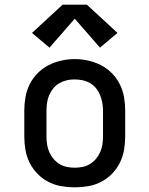

<svg xmlns="http://www.w3.org/2000/svg" viewBox="-20 -794 640 822"><path d="M300 8Q271 8 242 3Q213 -2 187 -15.5Q161 -29 140.5 -50Q120 -71 107 -97Q94 -123 89 -152Q84 -181 84 -210V-320Q84 -349 89 -378Q94 -407 107 -433Q120 -459 140.5 -480Q161 -501 187 -514.5Q213 -528 242 -534.5Q271 -541 300 -541Q329 -541 358 -534.5Q387 -528 413 -514.5Q439 -501 459.5 -480Q480 -459 493 -433Q506 -407 511 -378Q516 -349 516 -320V-210Q516 -181 511 -152Q506 -123 493 -97Q480 -71 459.5 -50Q439 -29 413 -15.5Q387 -2 358 3Q329 8 300 8ZM300 -76Q317 -76 334 -79.5Q351 -83 365.5 -92Q380 -101 391 -114Q402 -127 409 -143Q416 -159 418.5 -176Q421 -193 421 -210V-320Q421 -337 418 -354Q415 -371 408.5 -387Q402 -403 391 -416.5Q380 -430 365 -438.5Q350 -447 333 -450.5Q316 -454 298 -454Q281 -454 264.5 -450Q248 -446 233.5 -437.5Q219 -429 208 -415.5Q197 -402 190.5 -386.5Q184 -371 181.5 -354Q179 -337 179 -320V-210Q179 -193 181.5 -176Q184 -159 191 -143Q198 -127 209 -114Q220 -101 234.5 -92Q249 -83 266 -79.5Q283 -76 300 -76ZM192 -590 117 -653 248 -774H352L483 -653L408 -590L300 -714Z"/></svg>

Font: Iosevka Curly Slab MdEx
Style: Regular
Weight: 500
Width: 7
Monospace: yes
Designer: Belleve Invis
Foundry: Belleve Invis
Version: Version 11.1.0; ttfautohint (v1.8.3)